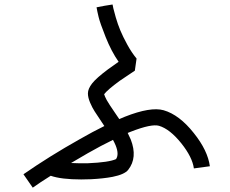

<svg xmlns="http://www.w3.org/2000/svg" viewBox="-20 -781 1040 867"><path d="M209 12.7Q159.2 43.9 127.9 66.4L85.9 5.9Q204.1 -76.2 339.8 -152.3Q399.4 -186.5 451.2 -211.9Q447.3 -217.8 439.5 -229.5Q418 -261.7 407.2 -278.3Q396.5 -294.9 386.7 -317.9Q377 -340.8 377 -359.4Q377 -379.9 396 -404.3Q415 -428.7 468.8 -468.8Q491.2 -484.4 515.6 -502Q482.4 -549.8 457 -613.8Q431.6 -677.7 425.3 -704.1Q418.9 -730.5 416 -748L452.1 -754.9L488.3 -760.7Q489.3 -754.9 491.7 -743.7Q494.1 -732.4 502.9 -702.1Q511.7 -671.9 523.4 -643.6Q535.2 -615.2 554.7 -579.6Q574.2 -543.9 596.7 -516.6L588.9 -461.9Q555.7 -440.4 520.5 -416Q465.8 -376 450.2 -355.5Q453.1 -345.7 461.9 -329.1Q471.7 -311.5 500 -270.5Q512.7 -252.9 518.6 -243.2Q532.2 -249 543.9 -253.9Q660.2 -299.8 718.8 -283.2Q790 -262.7 855.5 -179.7Q918 -101.6 927.7 -30.3L855.5 -20.5Q848.6 -71.3 798.8 -133.8Q747.1 -198.2 698.2 -212.9Q664.1 -222.7 571.3 -186.5Q564.5 -183.6 556.6 -180.7Q564.5 -165 570.3 -151.4Q602.5 -69.3 558.6 -13.7Q542 6.8 488.3 17.6Q447.3 25.4 391.6 28.3Q369.1 29.3 346.7 29.3Q256.8 29.3 209 12.7ZM376 -88.9Q339.8 -68.4 300.8 -44.9Q336.9 -43 377.9 -43.9Q471.7 -47.9 503.9 -62.5Q518.6 -84 502 -125Q497.1 -136.7 490.2 -149.4Q437.5 -124 376 -88.9Z"/></svg>

Font: irohakakuC Regular
Style: Regular
Weight: 400
Designer: [Source Han Sans]
Ryoko NISHIZUKA Ë•øÂ°öÊ∂ºÂ≠ê (kana & ideographs); Paul D. Hunt (Latin, Greek & Cyrillic); Wenlong ZHAN
Version: Version 1.001.20160904